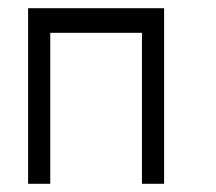

<svg xmlns="http://www.w3.org/2000/svg" viewBox="-20 -497 526 468"><path d="M102.5 -49H48.5V-477H380V-49H326V-417H102.5Z"/></svg>

Font: 3270 Nerd Font Mono SemCond
Style: Regular
Weight: 400
Monospace: yes
Version: Version 3.0.1;Nerd Fonts 3.1.1